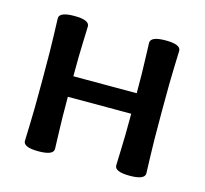

<svg xmlns="http://www.w3.org/2000/svg" viewBox="-71 -499 622 583"><g transform="rotate(15 239.5 -207.5)"><path d="M382.3 4.9Q335 4.9 335 -15.1Q335 -27.8 336.7 -66.2Q338.4 -104.5 338.4 -178.2H139.2Q139.2 -104.5 140.9 -66.2Q142.6 -27.8 142.6 -15.1Q142.6 4.9 95.2 4.9Q47.9 4.9 47.9 -15.1Q47.9 -27.8 49.6 -66.2Q51.3 -104.5 51.3 -208Q51.3 -311 49.6 -349.1Q47.9 -387.2 47.9 -400.4Q47.9 -420.4 95.2 -420.4Q142.6 -420.4 142.6 -400.4Q142.6 -387.2 140.9 -349.1Q139.2 -311 139.2 -242.7H338.4Q338.4 -311 336.7 -349.1Q335 -387.2 335 -400.4Q335 -420.4 382.3 -420.4Q429.7 -420.4 429.7 -400.4Q429.7 -387.2 428 -349.1Q426.3 -311 426.3 -208Q426.3 -104.5 428 -66.2Q429.7 -27.8 429.7 -15.1Q429.7 4.9 382.3 4.9Z"/></g></svg>

Font: Bainsley
Style: Regular
Weight: 400
Designer: Paul James MIller
Foundry: High-Logic / Made with FontCreator
Version: Version 1.411;March 28, 2021;FontCreator 13.0.0.2683 64-bit